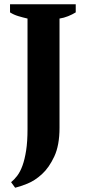

<svg xmlns="http://www.w3.org/2000/svg" viewBox="-20 -720 405 900"><path d="M27 -700H335V-662Q319 -652 299 -644Q279 -636 259 -633V-121Q259 -39 234.5 13.5Q210 66 176.5 96.5Q143 127 108 141Q73 155 51 160L32 134Q47 122 61 103.5Q75 85 85.5 56Q96 27 102.5 -14.5Q109 -56 109 -115V-633Q87 -638 65.5 -644.5Q44 -651 27 -662Z"/></svg>

Font: PT Serif
Style: Bold
Weight: 700
Designer: A.Korolkova, O.Umpeleva, V.Yefimov
Foundry: ParaType Ltd
Version: Version 1.000W OFL; ttfautohint (v1.6)